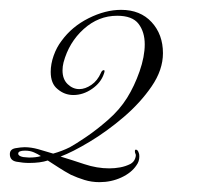

<svg xmlns="http://www.w3.org/2000/svg" viewBox="-26 -635 403 390"><path d="M176 -265Q160 -265 145.5 -269.5Q131 -274 118 -280Q105 -287 93.5 -294.5Q82 -302 71 -309Q56 -304 33 -304Q21 -304 7.5 -306.5Q-6 -309 -6 -322Q-6 -332 5.5 -334Q17 -336 24 -336Q37 -336 51.5 -332Q66 -328 82 -323Q100 -328 116 -336Q127 -342 148.5 -356.5Q170 -371 193.5 -391.5Q217 -412 232 -436Q247 -460 257.5 -490Q268 -520 268 -545Q268 -570 255.5 -586.5Q243 -603 212 -603Q174 -603 144 -576Q114 -549 103 -508Q102 -504 101.5 -500Q101 -496 101 -492Q101 -474 111.5 -464Q122 -454 135 -454Q147 -454 159.5 -462.5Q172 -471 179 -487Q181 -492 184.5 -492.5Q188 -493 185 -485Q179 -467 161 -454.5Q143 -442 123 -442Q105 -442 91 -454Q77 -465 77 -489Q77 -505 83 -522Q89 -539 99 -552Q120 -581 154 -598Q188 -615 220 -615Q259 -615 282 -590Q305 -565 305 -527Q305 -493 282 -459.5Q259 -426 225 -397Q191 -368 156 -347Q121 -326 97 -317Q120 -310 145.5 -301.5Q171 -293 196 -293Q207 -293 218 -295Q229 -297 239 -302Q246 -306 248.5 -313Q251 -320 249 -323Q248 -325 248 -328Q248 -331 250 -331Q254 -331 256 -324Q257 -322 257 -317Q257 -307 251 -299Q241 -284 220.5 -274.5Q200 -265 176 -265ZM33 -315Q48 -315 57 -318Q51 -322 43 -325.5Q35 -329 25 -329Q11 -329 11 -323Q11 -318 21 -316Q23 -316 26.5 -315.5Q30 -315 33 -315Z"/></svg>

Font: Mea Culpa
Style: Regular
Weight: 400
Designer: Robert E. Leuschke
Foundry: Robert E. Leuschke
Version: Version 1.010; ttfautohint (v1.8.3)